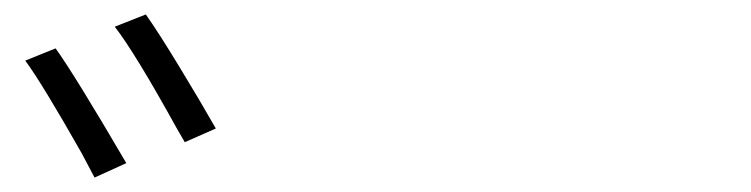

<svg xmlns="http://www.w3.org/2000/svg" viewBox="-20 -854 1040 266"><path d="M155 -628 111 -608 93 -642Q38 -739 15 -770L57 -787Q83 -751 155 -628ZM279 -676 236 -657 225 -676Q167 -781 139 -817L182 -834Q199 -810 228.5 -761.5Q258 -713 279 -676Z"/></svg>

Font: 寒蝉端黑体 Light
Style: Regular
Weight: 300
Designer: ChillDuanSans {Warren2060}; 
Source Han Sans {Ryoko NISHIZUKA 西塚涼子 (kana, bopomofo & ideographs); Paul D. Hunt (Latin, G
Foundry: ChillType&Adobe
Version: Version 1.300;Glyphs 3.3 (3306)